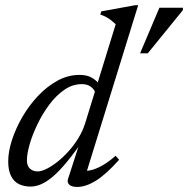

<svg xmlns="http://www.w3.org/2000/svg" viewBox="-20 -730 744 760"><path d="M356.5 -365Q352.5 -377 339 -387Q325.5 -397 304 -397Q267 -397 234.2 -374.2Q201.5 -351.5 174.5 -315Q147.5 -278.5 127.8 -237.2Q108 -196 97.2 -158.2Q86.5 -120.5 86.5 -95.5Q86.5 -73.5 98.5 -62.5Q110.5 -51.5 129 -51.5Q143.5 -51.5 164 -61.5Q184.5 -71.5 207 -89.2Q229.5 -107 251.2 -131Q273 -155 290.5 -183.8Q308 -212.5 317.5 -243.5L438 -634Q429 -642.5 420.5 -649.2Q412 -656 401.8 -661.8Q391.5 -667.5 377 -672.5L381 -685L515.5 -709.5H527L318.5 -35.5L310 -54.5Q326.5 -52 347.8 -58.5Q369 -65 392.2 -79.2Q415.5 -93.5 437.5 -113.5L451.5 -97.5Q397.5 -37.5 358.2 -13.8Q319 10 285.5 10Q264 10 254.2 1Q244.5 -8 249.5 -22.5L301.5 -183.5H314.5Q276.5 -127.5 245.8 -90.2Q215 -53 189.8 -31.5Q164.5 -10 142.8 -0.8Q121 8.5 101.5 8.5Q74.5 8.5 54.5 -1.5Q34.5 -11.5 23.5 -33.8Q12.5 -56 12.5 -91.5Q12.5 -129.5 27.2 -175.2Q42 -221 68.2 -266.5Q94.5 -312 130 -349.8Q165.5 -387.5 207.2 -410.5Q249 -433.5 294.5 -433.5Q323.5 -433.5 342.2 -423.2Q361 -413 376.5 -392.5ZM534.5 -519 611 -699.5H704V-690L565 -519Z"/></svg>

Font: Newsreader 16pt
Style: Italic
Weight: 400
Italic angle: -17°
Designer: Hugues Gentile
Foundry: Production Type
Version: Version 1.003